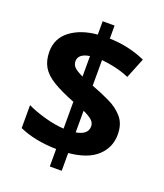

<svg xmlns="http://www.w3.org/2000/svg" viewBox="-148 -858 868 1015"><g transform="rotate(20 286.0 -350.5)"><path d="M253 -40Q188 -42 137 -52.5Q86 -63 44 -82V-211Q85 -191 143 -174.5Q201 -158 253 -155V-306Q176 -336 129.5 -364.5Q83 -393 63 -428Q43 -463 43 -512Q43 -587 101.5 -631.5Q160 -676 253 -684V-759H320V-686Q376 -684 425.5 -673Q475 -662 522 -641L476 -527Q436 -544 395.5 -553Q355 -562 320 -565V-421Q374 -401 423 -377.5Q472 -354 502.5 -318Q533 -282 533 -223Q533 -150 480 -101Q427 -52 320 -42V58H253ZM320 -158Q354 -164 370 -178.5Q386 -193 386 -216Q386 -236 369.5 -250.5Q353 -265 320 -280ZM253 -563Q223 -559 206.5 -546Q190 -533 190 -512Q190 -491 205 -477Q220 -463 253 -448Z"/></g></svg>

Font: Noto Sans Kawi
Style: Bold
Weight: 700
Designer: Fadhl Haqq
Version: Version 1.000